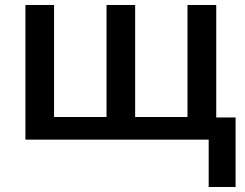

<svg xmlns="http://www.w3.org/2000/svg" viewBox="-20 -560 981 770"><path d="M847.2 -88.9H924.8V189.9H816.9V0H82V-540H196.8V-90.8H407.2V-540H522V-90.8H731.9V-540H847.2Z"/></svg>

Font: OpenSans-Semibold
Style: Regular
Weight: 600
Foundry: Ascender Corporation
Version: Version 1.10